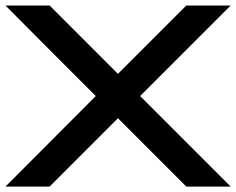

<svg xmlns="http://www.w3.org/2000/svg" viewBox="-51 -687 869 707"><path d="M468.3 -166.7 383.3 -251.7 131.7 0H-30.8Q148.3 -180 301.7 -333.3Q287.5 -347.5 227.5 -407.5Q167.5 -467.5 135 -500L-30.8 -666.7H131.7L383.3 -415L635 -666.7H798.3L465 -333.3L798.3 0H635L481.7 -153.3Z"/></svg>

Font: 0xA000-Squareish
Style: Squareish-Bold
Weight: 700
Version: Version 0.1